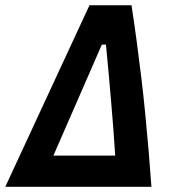

<svg xmlns="http://www.w3.org/2000/svg" viewBox="-52 -714 658 734"><path d="M-31.7 0 290 -693.8H450.7Q461.4 -624.5 470.7 -555.2Q480 -485.8 488.3 -416.5Q496.6 -347.2 503.4 -277.6Q510.3 -208 516.1 -138.7Q522 -69.3 526.9 0H395Q392.6 -54.2 389.2 -108.6Q385.7 -163.1 381.6 -217.3Q377.4 -271.5 372.8 -325.9Q368.2 -380.4 363.3 -434.8Q358.4 -489.3 353 -543.5H337.4L100.1 0ZM69.8 0 86.4 -119.1H438L421.4 0Z"/></svg>

Font: Cascadia Code PL
Style: Italic
Weight: 400
Italic angle: -10°
Monospace: yes
Designer: Aaron Bell
Foundry: Saja Typeworks
Version: Version 2404.023